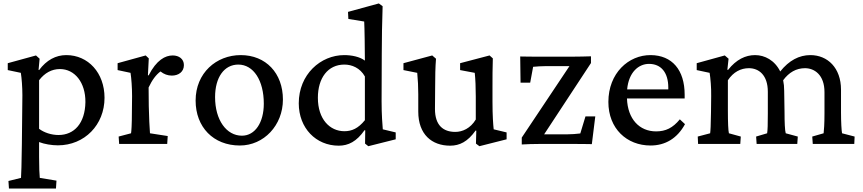

<svg xmlns="http://www.w3.org/2000/svg" viewBox="-20 -836 5012 1115"><path d="M32 259H305L308 213L211 197C209 178 207 135 207 75V-11C238 1 280 8 316 8C471 8 587 -111 587 -268C587 -413 492 -516 365 -516C304 -516 250 -487 207 -429L204 -430L210 -495L189 -514L25 -469V-429L101 -413C106 -382 110 -330 110 -283L107 1C106 115 103 181 102 197L29 215ZM207 -88V-370C239 -412 280 -435 328 -435C414 -435 477 -357 476 -243C474 -120 411 -52 320 -52C278 -52 236 -66 207 -88Z M672 0H951L954 -46L851 -62C849 -87 845 -158 844 -220L843 -328C863 -371 886 -402 912 -421C932 -405 954 -397 978 -397C1017 -397 1048 -419 1048 -458C1048 -494 1019 -514 983 -514C940 -514 889 -488 843 -398L839 -399L844 -497L826 -514L663 -469V-429L738 -413C743 -382 747 -328 747 -278L746 -186C746 -112 743 -73 741 -62L669 -43Z M1373 9C1512 9 1623 -108 1623 -258C1623 -411 1524 -516 1378 -516C1236 -516 1116 -412 1116 -252C1116 -98 1219 9 1373 9ZM1229 -272C1229 -387 1282 -461 1364 -461C1452 -461 1512 -369 1512 -234C1512 -124 1461 -48 1385 -48C1295 -48 1229 -139 1229 -272Z M2119 13 2278 -27V-67L2203 -85C2201 -110 2196 -168 2196 -248L2197 -519C2197 -616 2199 -702 2202 -800L2180 -816L2001 -767L2003 -726L2095 -711C2097 -682 2099 -541 2099 -484C2069 -507 2021 -516 1979 -516C1842 -516 1715 -404 1715 -236C1715 -92 1815 10 1947 10C2003 10 2051 -14 2097 -80L2101 -79L2100 -2ZM1826 -268C1826 -383 1884 -461 1980 -461C2023 -461 2071 -442 2099 -392V-138C2060 -90 2023 -74 1980 -74C1895 -74 1826 -144 1826 -268Z M2847 -85C2844 -113 2840 -163 2840 -245V-329C2840 -395 2840 -434 2842 -497L2823 -514L2652 -469V-429L2737 -413C2741 -377 2743 -326 2743 -275V-142C2712 -90 2665 -70 2624 -70C2555 -70 2506 -107 2506 -203L2507 -329C2507 -390 2508 -447 2512 -495L2490 -514L2323 -469V-429L2403 -413C2407 -371 2409 -331 2409 -289V-188C2409 -55 2488 10 2594 10C2649 10 2696 -13 2742 -78L2746 -77L2744 -2L2764 13L2922 -27V-67Z M3001 -508 3003 -356H3059L3076 -448C3097 -450 3124 -452 3150 -452H3287L3010 -37V3C3042 1 3078 0 3110 0H3308C3340 0 3377 0 3417 1L3437 -160H3380L3350 -61C3325 -58 3300 -56 3276 -56H3140L3412 -470V-509C3378 -508 3343 -507 3310 -507H3109C3077 -507 3041 -507 3001 -508Z M3758 9C3843 9 3913 -32 3958 -115L3928 -143C3887 -93 3846 -73 3790 -73C3693 -73 3625 -145 3621 -264H3956V-286C3956 -430 3883 -515 3759 -516C3630 -517 3513 -411 3513 -244C3513 -89 3620 9 3758 9ZM3622 -317C3631 -416 3688 -465 3749 -465C3819 -465 3861 -415 3861 -327V-317Z M4034 0H4279L4282 -43L4213 -62C4209 -78 4207 -125 4207 -194V-370C4239 -418 4282 -440 4329 -440C4386 -440 4439 -401 4439 -303V-177C4439 -114 4438 -80 4435 -62L4371 -43L4374 0H4610L4613 -43L4543 -62C4538 -77 4536 -128 4536 -183L4534 -308C4534 -331 4532 -351 4528 -370C4562 -416 4604 -440 4655 -440C4709 -440 4768 -402 4768 -301V-177C4768 -114 4765 -80 4763 -62L4697 -43L4700 0H4941L4943 -43L4870 -62C4867 -77 4864 -128 4864 -183V-315C4864 -442 4786 -516 4686 -516C4621 -516 4562 -485 4511 -421C4479 -486 4421 -516 4365 -516C4310 -516 4256 -491 4208 -430L4204 -431L4211 -495L4189 -514L4026 -469V-429L4101 -413C4106 -382 4111 -327 4110 -278L4109 -186C4108 -105 4106 -76 4104 -62L4032 -43Z"/></svg>

Font: TPK Tissa Web Medium
Style: Regular
Weight: 500
Designer: Jacques Le Bailly, Suppakit Chalermlarp | Katatrad Co.,Ltd.
Foundry: Jacques Le Bailly, Cadson Demak Co.,Ltd.
Version: Version 5.000;Glyphs 3.1.2 (3151)